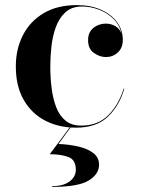

<svg xmlns="http://www.w3.org/2000/svg" viewBox="-20 -490 555 752"><path d="M277 175Q277 135.5 247.5 124.8Q218 114 175 114L260.5 -1H264L209 74Q251 75.5 287.2 84Q323.5 92.5 345.8 109.8Q368 127 368 155Q368 192.5 327 217.2Q286 242 184 242V239Q228.5 239 252.8 220.5Q277 202 277 175ZM467 -143Q447.5 -76 402.8 -33Q358 10 277.5 10Q210.5 10 157.2 -17.5Q104 -45 73 -98.5Q42 -152 42 -230Q42 -298 69.8 -352.2Q97.5 -406.5 150.8 -438.2Q204 -470 281 -470Q335.5 -470 376 -451.8Q416.5 -433.5 438.8 -402.8Q461 -372 461 -334Q461 -302.5 441.5 -284.5Q422 -266.5 394.5 -266.5Q371 -266.5 348 -282.5Q325 -298.5 325 -333Q325 -364 346 -380.8Q367 -397.5 394.5 -397.5Q414.5 -397.5 431.5 -387.8Q448.5 -378 455.5 -359Q448.5 -392.5 424.2 -416.2Q400 -440 367.2 -452.2Q334.5 -464.5 301 -464.5Q260.5 -464.5 235.8 -441.5Q211 -418.5 198.2 -382.5Q185.5 -346.5 181.2 -306Q177 -265.5 177 -230Q177 -187 182 -145.8Q187 -104.5 199.8 -71Q212.5 -37.5 236.2 -17.8Q260 2 298 2Q363 2 403.8 -38.5Q444.5 -79 464.5 -143Z"/></svg>

Font: Bodoni* 72pt Medium
Style: Regular
Weight: 500
Version: Version 2.3